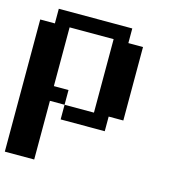

<svg xmlns="http://www.w3.org/2000/svg" viewBox="-112 -639 916 971"><g transform="rotate(15 346.0 -153.5)"><path d="M0 230.5V-461.4H76.7V-538.1H461.4V-461.4H538.1V-76.7H461.4V0H230.5V-76.7H384.3V-461.4H153.8V-153.8H230.5V-76.7H153.8V230.5Z"/></g></svg>

Font: Good Old DOS
Style: Regular
Weight: 400
Designer: Vasily Draigo
Foundry: Vasily Draigo
Version: 1.0